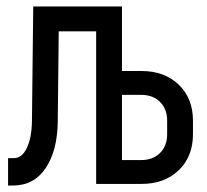

<svg xmlns="http://www.w3.org/2000/svg" viewBox="-20 -570 640 595"><path d="M5 5V-80H23Q48 -80 63 -111Q78 -142 79 -194L83 -550H358V-350H418Q490 -350 534 -307.5Q578 -265 578 -196V-154Q578 -85 534 -42.5Q490 0 418 0H278V-473H162L159 -194Q158 -103 121.5 -49Q85 5 20 5ZM358 -74H418Q454 -74 476 -96Q498 -118 498 -154V-196Q498 -232 476 -254Q454 -276 418 -276H358Z"/></svg>

Font: JetBrainsMono NF
Style: Regular
Weight: 400
Designer: Philipp Nurullin, Konstantin Bulenkov
Foundry: JetBrains
Version: Version 2.251; ttfautohint (v1.8.3);Nerd Fonts 2.2.2